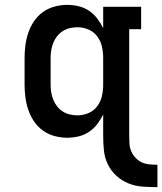

<svg xmlns="http://www.w3.org/2000/svg" viewBox="-20 -558 667 789"><path d="M627 211Q597 211 567 209Q537 207 509 196Q481 185 458.5 164.5Q436 144 423 117Q410 90 407 60Q404 30 404 0V-88Q394 -67 379.5 -48Q365 -29 345.5 -16Q326 -3 303 2.5Q280 8 256 8Q230 8 204 1Q178 -6 156.5 -21.5Q135 -37 120 -59Q105 -81 96.5 -106Q88 -131 84.5 -157.5Q81 -184 81 -210V-320Q81 -346 84.5 -372.5Q88 -399 96.5 -424Q105 -449 120 -471Q135 -493 156.5 -508.5Q178 -524 204 -531Q230 -538 256 -538Q280 -538 303 -532.5Q326 -527 345.5 -514Q365 -501 379.5 -482Q394 -463 404 -442V-530H560V-438H511V0Q511 16 512 32.5Q513 49 519.5 64Q526 79 537.5 91Q549 103 563.5 109.5Q578 116 594.5 117.5Q611 119 627 119ZM299 -84Q322 -84 344 -93.5Q366 -103 380 -122Q394 -141 399 -164Q404 -187 404 -210V-320Q404 -343 399 -366Q394 -389 380 -408Q366 -427 344 -436.5Q322 -446 299 -446Q283 -446 267.5 -442.5Q252 -439 238.5 -430.5Q225 -422 215 -409.5Q205 -397 199 -382Q193 -367 190.5 -351.5Q188 -336 188 -320V-210Q188 -194 190.5 -178.5Q193 -163 199 -148Q205 -133 215 -120.5Q225 -108 238.5 -99.5Q252 -91 267.5 -87.5Q283 -84 299 -84Z"/></svg>

Font: Iosevka Slab Semibold Extended
Style: Regular
Weight: 600
Width: 7
Monospace: yes
Designer: Belleve Invis
Foundry: Belleve Invis
Version: Version 11.1.0; ttfautohint (v1.8.3)